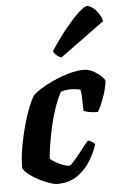

<svg xmlns="http://www.w3.org/2000/svg" viewBox="-55 -823 546 862"><g transform="rotate(-5 218.0 -392.0)"><path d="M168 0Q156 0 135 -7Q114 -14 90 -26Q66 -38 46 -53Q26 -68 17 -84Q17 -128 25.5 -177Q34 -226 46.5 -272Q59 -318 73 -353Q87 -388 98 -405Q108 -416 133 -432Q158 -448 192 -463.5Q226 -479 262.5 -489.5Q299 -500 332 -500Q352 -500 372.5 -489Q393 -478 408 -464Q423 -450 424 -441Q419 -403 404.5 -364.5Q390 -326 378 -306Q356 -306 338 -309.5Q320 -313 314 -317Q313 -325 313 -344.5Q313 -364 312 -384Q311 -404 308 -413Q286 -418 267 -418Q256 -418 243 -416.5Q230 -415 220 -411Q202 -377 188 -335Q174 -293 165 -250.5Q156 -208 150.5 -172.5Q145 -137 144 -116Q150 -109 165.5 -100Q181 -91 198.5 -84Q216 -77 228 -77Q234 -77 246 -90Q258 -103 272.5 -121Q287 -139 300 -156Q313 -173 322 -182Q332 -180 341 -174Q350 -168 353 -163Q343 -130 320.5 -92Q298 -54 260.5 -27Q223 0 168 0ZM236 -564Q223 -568 213 -578Q203 -588 200 -595Q236 -650 270.5 -692.5Q305 -735 331.5 -759.5Q358 -784 370 -784Q382 -784 396.5 -772.5Q411 -761 422 -744Q433 -727 436 -710Z"/></g></svg>

Font: Texturina ExtraBold
Style: Italic
Weight: 800
Italic angle: -11°
Designer: Guillermo Torres Carreño
Foundry: Omnibus-Type
Version: Version 1.002; ttfautohint (v1.8.3)